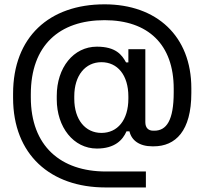

<svg xmlns="http://www.w3.org/2000/svg" viewBox="-20 -734 922 866"><path d="M550.5 -141.5H564C573 -101.5 608 -74 667 -74H673C771.5 -74 843 -143 843 -314.5V-336C843 -571 687 -714.5 451.5 -714.5C202 -714.5 39 -567 39 -311.5V-292.5C39 -36.5 207.5 111.5 456 111.5H638V39.5H457.5C254 39.5 119 -75 119 -295V-309C119 -529 247.5 -643 451.5 -643C648.5 -643 763.5 -533 763.5 -334V-317.5C763.5 -190 730.5 -144.5 676 -144.5H671.5C649.5 -144.5 635.5 -157 635.5 -183V-512H559V-452.5H548.5C530 -486.5 502.5 -523.5 417 -523.5C311.5 -523.5 236 -429 236 -301.5V-286C236 -160.5 311.5 -64 417 -64C498 -64 533.5 -102.5 550.5 -141.5ZM437.5 -134.5C365 -134.5 315 -194 315 -288.5V-299.5C315 -394 365 -453.5 437.5 -453.5C509.5 -453.5 559 -396 559 -298.5V-289.5C559 -191.5 509.5 -134.5 437.5 -134.5Z"/></svg>

Font: MCL Standard
Style: Regular
Weight: 400
Designer: Květoslav Bartoš
Foundry: Florian Karsten
Version: Version 1.001;Glyphs 3.2.3 (3260)